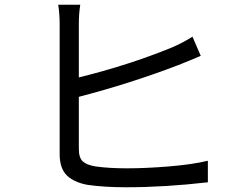

<svg xmlns="http://www.w3.org/2000/svg" viewBox="-20 -789 1040 811"><path d="M319 -769Q313 -730 313 -688V-462Q521 -513 705 -588Q750 -607 793 -634L828 -553Q781 -533 733 -514Q532 -437 313 -380V-160Q313 -122 330 -107Q347 -92 383 -86Q441 -78 516 -78Q595 -78 693.5 -86Q792 -94 858 -110V-19Q676 2 512 2Q422 2 351 -8Q294 -18 263 -47.5Q232 -77 232 -138Q232 -282 232 -688Q232 -729 226 -769Z"/></svg>

Font: Gothic Nguyen
Style: Regular
Weight: 400
Designer: MORI Takayuki
Version: Version 1.220;July 21, 2023;FontCreator 14.0.0.2814 64-bit